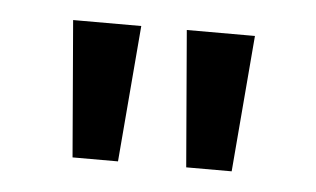

<svg xmlns="http://www.w3.org/2000/svg" viewBox="-29 -788 433 263"><g transform="rotate(5 187.5 -656.0)"><path d="M234.4 -562.5 218.8 -750H312.5L296.9 -562.5ZM78.1 -562.5 62.5 -750H156.2L140.6 -562.5Z"/></g></svg>

Font: Michroma
Style: Regular
Weight: 400
Designer: Vernon Adams
Foundry: Vernon Adams
Version: Version 1.100; ttfautohint (v1.8.4.7-5d5b);gftools[0.9.29]